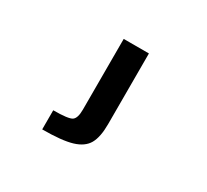

<svg xmlns="http://www.w3.org/2000/svg" viewBox="-146 -752 1292 1198"><g transform="rotate(30 500.0 -152.5)"><path d="M272.5 81.1Q381.8 81.1 406.2 64Q430.7 46.9 430.7 -14.6V-524.4H612.3V-14.6Q612.3 78.1 584.5 127Q556.6 175.8 485.4 197.3Q414.1 218.8 272.5 218.8Z"/></g></svg>

Font: GenEi Gothic M Heavy
Style: Regular
Weight: 800
Designer: o_tamon (Modified); [Source Han Sans]
Ryoko NISHIZUKA  (kana & ideographs); Paul D. Hunt (Latin, Greek & Cyrillic); Wenl
Version: Version 1.1a;Original Version 1.004